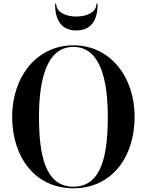

<svg xmlns="http://www.w3.org/2000/svg" viewBox="-20 -1004 790 1034"><path d="M282.5 -984H276.5C276.5 -905.5 303.5 -840 391 -840C478.5 -840 506 -905.5 506 -984H499.5C499.5 -936.5 445 -915 391 -915C337 -915 282.5 -936.5 282.5 -984ZM375.5 10C583.5 10 705 -159.5 705 -375C705 -590.5 573.5 -760 375.5 -760C177.5 -760 45.5 -590.5 45.5 -375C45.5 -159.5 167.5 10 375.5 10ZM375.5 -751.5C522 -751.5 560.5 -569.5 560.5 -375C560.5 -180.5 532 1.5 375.5 1.5C219 1.5 190 -180.5 190 -375C190 -569.5 229 -751.5 375.5 -751.5Z"/></svg>

Font: Bodoni* 24pt Medium
Style: Regular
Weight: 500
Version: Version 2.3